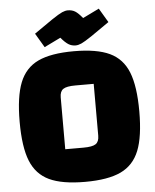

<svg xmlns="http://www.w3.org/2000/svg" viewBox="-58 -895 776 959"><g transform="rotate(-5 330.0 -415.5)"><path d="M330 -640Q445 -640 509.5 -609.5Q574 -579 602 -508.5Q630 -438 630 -312Q630 -186 602 -116Q574 -46 509.5 -15.5Q445 15 330 15Q215 15 150.5 -15.5Q86 -46 58 -116Q30 -186 30 -312Q30 -438 58 -508.5Q86 -579 150.5 -609.5Q215 -640 330 -640ZM336 -156Q381 -156 398 -167.5Q415 -179 415 -209V-469H323Q279 -469 262 -457.5Q245 -446 245 -416V-156ZM269 -713 187 -673 145 -744Q200 -783 236.5 -807.5Q273 -832 289 -839Q305 -846 318 -846Q339 -846 354.5 -836.5Q370 -827 391 -801L473 -841L515 -770Q460 -731 423.5 -706.5Q387 -682 371 -675Q355 -668 342 -668Q322 -668 306 -678Q290 -688 269 -713Z"/></g></svg>

Font: Changa ExtraBold
Style: Regular
Weight: 800
Designer: Eduardo Rodriguez Tunni
Foundry: Eduardo Rodriguez Tunni
Version: Version 2.002; ttfautohint (v1.5) -l 8 -r 50 -G 220 -x 14 -H